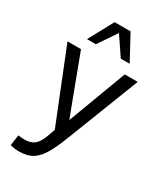

<svg xmlns="http://www.w3.org/2000/svg" viewBox="-214 -808 907 1052"><g transform="rotate(30 239.5 -282.5)"><path d="M90.3 155.8Q75.7 155.8 61.8 154.1Q47.9 152.3 32.7 148.4L42 81.1Q52.7 82.5 62 83.5Q71.3 84.5 79.6 84.5Q107.9 84.5 127.7 75.9Q147.5 67.4 162.4 44.9Q177.2 22.5 190.9 -19.5L199.7 -44.9L17.6 -499.5H103L241.7 -130.9L379.9 -499.5H461.9L283.7 -41.5Q257.8 25.4 232.9 69.1Q208 112.8 174.6 134.3Q141.1 155.8 90.3 155.8ZM104 -563.5 188.5 -719.7H289.6L374 -563.5H317.9L238.8 -680.2L160.2 -563.5Z"/></g></svg>

Font: Pontano Sans
Style: Regular
Weight: 400
Designer: Vernon Adams
Foundry: Vernon Adams
Version: Version 2.001